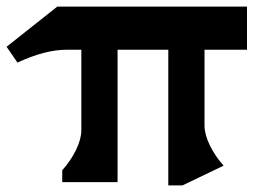

<svg xmlns="http://www.w3.org/2000/svg" viewBox="-20 -553 826 583"><path d="M601 -172Q601 -145 617 -112Q633 -79 659 -50L534 10H491V-402H337V0H169V-36Q195 -65 211 -98Q227 -131 227 -158V-402H182Q117 -402 33 -363L0 -411L154 -533H730V-402H601Z"/></svg>

Font: Inknut Antiqua Medium
Style: Regular
Weight: 500
Designer: Claus Eggers Sørensen
Foundry: Claus Eggers Sørensen
Version: Version 1.003; ttfautohint (v1.8.2) -l 8 -r 50 -G 200 -x 14 